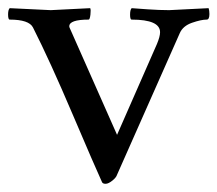

<svg xmlns="http://www.w3.org/2000/svg" viewBox="-22 -444 538 475"><path d="M374 -364.3Q374 -395.5 303.7 -395.5Q299.8 -395.5 299.8 -407.7Q299.8 -419.9 303.7 -423.8Q314.5 -422.9 343.8 -420.9Q373 -418.9 396.5 -418.9L494.1 -423.8Q496.1 -418 496.1 -409.2Q496.1 -395.5 489.3 -395.5Q475.6 -395.5 453.1 -387.7Q430.7 -379.9 422.9 -362.3L267.6 -11.7Q265.6 -4.9 255.9 2.9Q246.1 10.7 239.3 10.7Q232.4 10.7 230.5 6.8Q213.9 -29.3 157.7 -161.1Q101.6 -293 59.6 -376Q49.8 -395.5 2 -395.5Q-2 -395.5 -2 -408.2Q-2 -419.9 2 -423.8Q102.5 -418.9 103.5 -418.9L201.2 -423.8Q203.1 -419.9 201.7 -407.7Q200.2 -395.5 197.3 -395.5Q149.4 -395.5 149.4 -378.9Q149.4 -377 150.4 -375L267.6 -110.4L366.2 -335Q374 -353.5 374 -364.3Z"/></svg>

Font: Crimson Text
Style: Roman
Weight: 400
Version: Version 0.13